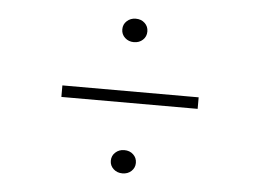

<svg xmlns="http://www.w3.org/2000/svg" viewBox="-37 -500 640 473"><g transform="rotate(5 283.0 -263.0)"><path d="M115 -246.5V-275H452V-246.5ZM281 -396.5Q268 -396.5 259 -404.8Q250 -413 250 -425.5Q250 -438 259 -446.2Q268 -454.5 281 -454.5Q294.5 -454.5 303.2 -446.2Q312 -438 312 -425.5Q312 -413 303.2 -404.8Q294.5 -396.5 281 -396.5ZM281 -72Q268 -72 259 -80.2Q250 -88.5 250 -100.5Q250 -113 259 -121.2Q268 -129.5 281 -129.5Q294.5 -129.5 303.2 -121.2Q312 -113 312 -100.5Q312 -88.5 303.2 -80.2Q294.5 -72 281 -72Z"/></g></svg>

Font: Epilogue ExtraLight
Style: Regular
Weight: 250
Designer: Tyler Finck
Foundry: Etcetera Type Co
Version: Version 2.112